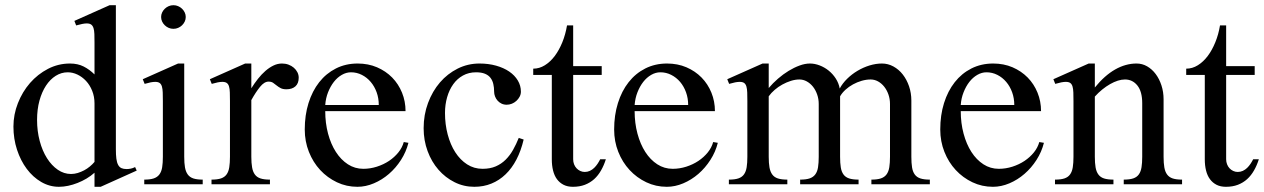

<svg xmlns="http://www.w3.org/2000/svg" viewBox="-20 -716 4911 746"><path d="M347.2 -44.9Q333 -32.2 316.2 -22.2Q299.3 -12.2 281.2 -5.1Q263.2 2 244.9 5.9Q226.6 9.8 209 9.8Q172.4 9.8 140.1 -9Q107.9 -27.8 84 -59.8Q60.1 -91.8 46.1 -134.3Q32.2 -176.8 32.2 -224.1Q32.2 -271 49.6 -315.2Q66.9 -359.4 96.7 -393.6Q126.5 -427.7 166.5 -448.5Q206.5 -469.2 252 -469.2Q282.2 -469.2 305.2 -457.5Q328.1 -445.8 347.2 -426.8V-549.8Q347.2 -569.3 346.7 -583.5Q346.2 -597.7 343.3 -606.9Q340.3 -616.2 334.2 -620.6Q328.1 -625 316.9 -625Q309.6 -625 299.6 -623Q289.6 -621.1 275.9 -617.2L269 -634.8L405.8 -695.8H430.2V-136.2Q430.2 -114.3 432.1 -99.4Q434.1 -84.5 439 -75.4Q443.8 -66.4 451.9 -62.7Q460 -59.1 472.2 -59.1Q479.5 -59.1 488 -60.8Q496.6 -62.5 504.9 -66.9L511.2 -53.2L371.1 9.8H347.2ZM347.2 -314Q347.2 -340.8 338.1 -363.3Q329.1 -385.7 314.2 -401.6Q299.3 -417.5 280.8 -426.3Q262.2 -435.1 243.2 -435.1Q218.3 -435.1 196.5 -421.4Q174.8 -407.7 158.7 -383.3Q142.6 -358.9 133.3 -325Q124 -291 124 -250Q124 -206.5 134.3 -168.2Q144.5 -129.9 162.6 -101.3Q180.7 -72.8 204.6 -56.4Q228.5 -40 255.9 -40Q269 -40 282 -43.9Q294.9 -47.9 306.9 -54.2Q318.8 -60.5 329.1 -69.1Q339.4 -77.6 347.2 -86.9Z M653.8 -695.8Q663.6 -695.8 672.1 -692.1Q680.7 -688.5 687.3 -682.1Q693.8 -675.8 697.8 -667.5Q701.7 -659.2 701.7 -649.9Q701.7 -640.6 697.8 -632.3Q693.8 -624 687.3 -617.7Q680.7 -611.3 672.1 -607.7Q663.6 -604 653.8 -604Q644 -604 635.5 -607.7Q627 -611.3 620.4 -617.7Q613.8 -624 609.9 -632.3Q606 -640.6 606 -649.9Q606 -659.2 609.9 -667.5Q613.8 -675.8 620.4 -682.1Q627 -688.5 635.5 -692.1Q644 -695.8 653.8 -695.8ZM612.8 -323.2Q612.8 -342.8 612.3 -356.7Q611.8 -370.6 609.1 -379.9Q606.4 -389.2 600.3 -393.6Q594.2 -397.9 583 -397.9Q575.2 -397.9 565.2 -396Q555.2 -394 542 -390.1L534.7 -408.2L671.9 -469.2H695.8V-106.9Q695.8 -82.5 698.7 -65.7Q701.7 -48.8 709.5 -38.1Q717.3 -27.3 731.2 -22.7Q745.1 -18.1 767.6 -18.1V0H540.5V-18.1Q563.5 -18.1 577.6 -22.9Q591.8 -27.8 599.6 -38.6Q607.4 -49.3 610.1 -66.2Q612.8 -83 612.8 -106.9Z M873.5 -323.2Q873.5 -342.8 873 -356.7Q872.6 -370.6 869.9 -379.9Q867.2 -389.2 861.1 -393.6Q855 -397.9 843.8 -397.9Q835.9 -397.9 826.2 -396Q816.4 -394 802.7 -390.1L795.4 -408.2L932.6 -469.2H956.5V-373Q968.8 -392.6 982.4 -409.9Q996.1 -427.2 1011.2 -440.4Q1026.4 -453.6 1042.5 -461.4Q1058.6 -469.2 1075.7 -469.2Q1089.4 -469.2 1101.1 -464.8Q1112.8 -460.4 1121.6 -452.9Q1130.4 -445.3 1135.5 -435.3Q1140.6 -425.3 1140.6 -414.1Q1140.6 -392.1 1127.9 -380.6Q1115.2 -369.1 1092.8 -369.1Q1078.6 -369.1 1070.1 -373.8Q1061.5 -378.4 1054.7 -384Q1047.9 -389.6 1041 -394.3Q1034.2 -398.9 1023.4 -398.9Q1006.8 -398.9 990.2 -378.4Q973.6 -357.9 956.5 -327.1V-106.9Q956.5 -82.5 959.5 -65.7Q962.4 -48.8 970.2 -38.1Q978 -27.3 992.2 -22.7Q1006.3 -18.1 1028.8 -18.1V0H801.8V-18.1Q824.7 -18.1 838.9 -22.9Q853 -27.8 860.6 -38.6Q868.2 -49.3 870.8 -66.2Q873.5 -83 873.5 -106.9Z M1368.7 9.8Q1326.2 9.8 1289.1 -7.8Q1252 -25.4 1224.1 -55.4Q1196.3 -85.4 1180.2 -126Q1164.1 -166.5 1164.1 -212.9Q1164.1 -268.6 1178.7 -315.4Q1193.4 -362.3 1220.2 -396.5Q1247.1 -430.7 1285.2 -450Q1323.2 -469.2 1369.6 -469.2Q1410.6 -469.2 1444.8 -454.6Q1479 -439.9 1503.7 -414.8Q1528.3 -389.6 1542 -356Q1555.7 -322.3 1555.7 -284.2H1243.7Q1243.7 -237.8 1254.6 -196.8Q1265.6 -155.8 1285.2 -125.5Q1304.7 -95.2 1331.8 -77.6Q1358.9 -60.1 1391.6 -60.1Q1418.5 -60.1 1444.3 -68.4Q1470.2 -76.7 1491.5 -90.8Q1512.7 -105 1527.8 -123.8Q1543 -142.6 1548.8 -164.1L1566.9 -161.1Q1558.1 -126 1538.1 -94.7Q1518.1 -63.5 1491.2 -40.3Q1464.4 -17.1 1432.6 -3.7Q1400.9 9.8 1368.7 9.8ZM1451.7 -308.1Q1451.7 -334.5 1443.4 -357.4Q1435.1 -380.4 1420.4 -397.7Q1405.8 -415 1386 -425Q1366.2 -435.1 1343.8 -435.1Q1325.2 -435.1 1307.9 -425Q1290.5 -415 1277.1 -397.7Q1263.7 -380.4 1254.6 -357.4Q1245.6 -334.5 1243.7 -308.1Z M1822.8 9.8Q1781.7 9.8 1746.1 -8.1Q1710.4 -25.9 1683.6 -56.6Q1656.7 -87.4 1641.4 -128.9Q1626 -170.4 1626 -217.8Q1626 -270 1643.1 -315.9Q1660.2 -361.8 1689.5 -395.8Q1718.8 -429.7 1758.3 -449.5Q1797.9 -469.2 1842.8 -469.2Q1877.9 -469.2 1907.5 -460.9Q1937 -452.6 1958.5 -438Q1980 -423.3 1991.9 -403.3Q2003.9 -383.3 2003.9 -359.9Q2003.9 -349.6 1999 -340.3Q1994.1 -331.1 1986.3 -324Q1978.5 -316.9 1968.8 -313Q1959 -309.1 1948.7 -309.1Q1937.5 -309.1 1928.5 -313.5Q1919.4 -317.9 1913.1 -325.2Q1906.7 -332.5 1903.3 -341.6Q1899.9 -350.6 1899.9 -359.9Q1899.9 -376 1896.7 -389.6Q1893.6 -403.3 1885.7 -413.6Q1877.9 -423.8 1864.3 -429.4Q1850.6 -435.1 1829.6 -435.1Q1801.3 -435.1 1778.8 -422.6Q1756.3 -410.2 1741 -388.7Q1725.6 -367.2 1717.3 -338.4Q1709 -309.6 1709 -276.9Q1709 -232.9 1719.5 -193.4Q1730 -153.8 1749 -124.3Q1768.1 -94.7 1794.9 -77.4Q1821.8 -60.1 1855 -60.1Q1884.3 -60.1 1906.2 -69.6Q1928.2 -79.1 1944.8 -95.7Q1961.4 -112.3 1973.6 -134Q1985.8 -155.8 1995.6 -180.2L2014.6 -173.8Q2004.4 -130.4 1986.6 -96.2Q1968.8 -62 1944.3 -38.6Q1919.9 -15.1 1889.4 -2.7Q1858.9 9.8 1822.8 9.8Z M2051.8 -424.8V-449.2Q2075.7 -449.2 2096.9 -462.4Q2118.2 -475.6 2135.3 -498.3Q2152.3 -521 2164.8 -551.5Q2177.2 -582 2183.1 -617.2H2207V-459H2317.9V-424.8H2207V-97.2Q2207 -86.9 2210.4 -77.9Q2213.9 -68.8 2220 -62.3Q2226.1 -55.7 2234.4 -51.8Q2242.7 -47.9 2252 -47.9Q2262.7 -47.9 2272 -52.2Q2281.2 -56.6 2288.6 -63.7Q2295.9 -70.8 2301.8 -79.6Q2307.6 -88.4 2312 -97.2H2334Q2326.7 -73.7 2315.4 -54Q2304.2 -34.2 2288.6 -20Q2272.9 -5.9 2252.4 2Q2231.9 9.8 2206.1 9.8Q2185.1 9.8 2169.7 2Q2154.3 -5.9 2144 -19.8Q2133.8 -33.7 2128.9 -53.5Q2124 -73.2 2124 -97.2V-424.8Z M2570.8 9.8Q2528.3 9.8 2491.2 -7.8Q2454.1 -25.4 2426.3 -55.4Q2398.4 -85.4 2382.3 -126Q2366.2 -166.5 2366.2 -212.9Q2366.2 -268.6 2380.9 -315.4Q2395.5 -362.3 2422.4 -396.5Q2449.2 -430.7 2487.3 -450Q2525.4 -469.2 2571.8 -469.2Q2612.8 -469.2 2647 -454.6Q2681.2 -439.9 2705.8 -414.8Q2730.5 -389.6 2744.1 -356Q2757.8 -322.3 2757.8 -284.2H2445.8Q2445.8 -237.8 2456.8 -196.8Q2467.8 -155.8 2487.3 -125.5Q2506.8 -95.2 2533.9 -77.6Q2561 -60.1 2593.8 -60.1Q2620.6 -60.1 2646.5 -68.4Q2672.4 -76.7 2693.6 -90.8Q2714.8 -105 2730 -123.8Q2745.1 -142.6 2751 -164.1L2769 -161.1Q2760.3 -126 2740.2 -94.7Q2720.2 -63.5 2693.4 -40.3Q2666.5 -17.1 2634.8 -3.7Q2603 9.8 2570.8 9.8ZM2653.8 -308.1Q2653.8 -334.5 2645.5 -357.4Q2637.2 -380.4 2622.6 -397.7Q2607.9 -415 2588.1 -425Q2568.4 -435.1 2545.9 -435.1Q2527.3 -435.1 2510 -425Q2492.7 -415 2479.2 -397.7Q2465.8 -380.4 2456.8 -357.4Q2447.8 -334.5 2445.8 -308.1Z M2883.8 -323.2Q2883.8 -342.8 2883.3 -356.7Q2882.8 -370.6 2880.1 -379.9Q2877.4 -389.2 2871.3 -393.6Q2865.2 -397.9 2854 -397.9Q2846.2 -397.9 2836.4 -396Q2826.7 -394 2813 -390.1L2805.7 -408.2L2942.9 -469.2H2966.8V-374Q2982.9 -393.1 3002.9 -410.4Q3022.9 -427.7 3044.2 -440.7Q3065.4 -453.6 3086.7 -461.4Q3107.9 -469.2 3127 -469.2Q3145.5 -469.2 3164.6 -461.9Q3183.6 -454.6 3199.7 -441.7Q3215.8 -428.7 3227.3 -410.9Q3238.8 -393.1 3242.7 -372.1Q3253.4 -392.1 3271.5 -409.9Q3289.6 -427.7 3311.8 -440.9Q3334 -454.1 3358.6 -461.7Q3383.3 -469.2 3406.7 -469.2Q3430.2 -469.2 3451.2 -457.8Q3472.2 -446.3 3487.5 -426.8Q3502.9 -407.2 3512 -380.9Q3521 -354.5 3521 -325.2V-106.9Q3521 -82.5 3523.7 -65.7Q3526.4 -48.8 3534.2 -38.1Q3542 -27.3 3556.2 -22.7Q3570.3 -18.1 3592.8 -18.1V0H3365.7V-18.1Q3388.7 -18.1 3402.8 -22.9Q3417 -27.8 3424.8 -38.6Q3432.6 -49.3 3435.3 -66.2Q3438 -83 3438 -106.9V-312Q3438 -331.5 3431.9 -348.9Q3425.8 -366.2 3415.5 -379.2Q3405.3 -392.1 3391.6 -399.7Q3377.9 -407.2 3362.8 -407.2Q3345.7 -407.2 3328.1 -402.1Q3310.5 -397 3294.4 -388.2Q3278.3 -379.4 3265.1 -367.4Q3252 -355.5 3244.1 -341.8V-106.9Q3244.1 -82.5 3246.8 -65.7Q3249.5 -48.8 3257.3 -38.1Q3265.1 -27.3 3279.3 -22.7Q3293.5 -18.1 3315.9 -18.1V0H3088.9V-18.1Q3111.8 -18.1 3126 -22.9Q3140.1 -27.8 3147.9 -38.6Q3155.8 -49.3 3158.4 -66.2Q3161.1 -83 3161.1 -106.9V-312Q3161.1 -331.5 3155 -348.9Q3148.9 -366.2 3138.7 -379.2Q3128.4 -392.1 3114.7 -399.7Q3101.1 -407.2 3085.9 -407.2Q3070.3 -407.2 3053.2 -401.9Q3036.1 -396.5 3020 -387.7Q3003.9 -378.9 2990 -366.9Q2976.1 -355 2966.8 -341.8V-106.9Q2966.8 -82.5 2969.7 -65.7Q2972.7 -48.8 2980.5 -38.1Q2988.3 -27.3 3002.4 -22.7Q3016.6 -18.1 3039.1 -18.1V0H2812V-18.1Q2835 -18.1 2849.1 -22.9Q2863.3 -27.8 2870.8 -38.6Q2878.4 -49.3 2881.1 -66.2Q2883.8 -83 2883.8 -106.9Z M3837.9 9.8Q3795.4 9.8 3758.3 -7.8Q3721.2 -25.4 3693.4 -55.4Q3665.5 -85.4 3649.4 -126Q3633.3 -166.5 3633.3 -212.9Q3633.3 -268.6 3647.9 -315.4Q3662.6 -362.3 3689.5 -396.5Q3716.3 -430.7 3754.4 -450Q3792.5 -469.2 3838.9 -469.2Q3879.9 -469.2 3914.1 -454.6Q3948.2 -439.9 3972.9 -414.8Q3997.6 -389.6 4011.2 -356Q4024.9 -322.3 4024.9 -284.2H3712.9Q3712.9 -237.8 3723.9 -196.8Q3734.9 -155.8 3754.4 -125.5Q3773.9 -95.2 3801 -77.6Q3828.1 -60.1 3860.8 -60.1Q3887.7 -60.1 3913.6 -68.4Q3939.5 -76.7 3960.7 -90.8Q3981.9 -105 3997.1 -123.8Q4012.2 -142.6 4018.1 -164.1L4036.1 -161.1Q4027.3 -126 4007.3 -94.7Q3987.3 -63.5 3960.4 -40.3Q3933.6 -17.1 3901.9 -3.7Q3870.1 9.8 3837.9 9.8ZM3920.9 -308.1Q3920.9 -334.5 3912.6 -357.4Q3904.3 -380.4 3889.6 -397.7Q3875 -415 3855.2 -425Q3835.4 -435.1 3813 -435.1Q3794.4 -435.1 3777.1 -425Q3759.8 -415 3746.3 -397.7Q3732.9 -380.4 3723.9 -357.4Q3714.8 -334.5 3712.9 -308.1Z M4150.9 -323.2Q4150.9 -342.8 4150.4 -356.7Q4149.9 -370.6 4147.2 -379.9Q4144.5 -389.2 4138.4 -393.6Q4132.3 -397.9 4121.1 -397.9Q4113.3 -397.9 4103.5 -396Q4093.8 -394 4080.1 -390.1L4072.8 -408.2L4210 -469.2H4233.9V-376Q4272 -422.9 4312.7 -446Q4353.5 -469.2 4396 -469.2Q4418 -469.2 4437 -458.3Q4456.1 -447.3 4470.2 -428.5Q4484.4 -409.7 4492.7 -384.3Q4501 -358.9 4501 -330.1V-106.9Q4501 -82.5 4503.9 -65.7Q4506.8 -48.8 4514.6 -38.1Q4522.5 -27.3 4536.4 -22.7Q4550.3 -18.1 4572.8 -18.1V0H4346.2V-18.1Q4369.1 -18.1 4383.3 -22.9Q4397.5 -27.8 4405 -38.6Q4412.6 -49.3 4415.3 -66.2Q4418 -83 4418 -106.9V-314.9Q4418 -360.4 4399.2 -383.8Q4380.4 -407.2 4351.1 -407.2Q4337.9 -407.2 4323.2 -402.6Q4308.6 -397.9 4293.2 -389.2Q4277.8 -380.4 4262.7 -368.2Q4247.6 -356 4233.9 -340.8V-106.9Q4233.9 -82.5 4236.8 -65.7Q4239.7 -48.8 4247.6 -38.1Q4255.4 -27.3 4269.5 -22.7Q4283.7 -18.1 4306.2 -18.1V0H4079.1V-18.1Q4102.1 -18.1 4116.2 -22.9Q4130.4 -27.8 4137.9 -38.6Q4145.5 -49.3 4148.2 -66.2Q4150.9 -83 4150.9 -106.9Z M4588.9 -424.8V-449.2Q4612.8 -449.2 4634 -462.4Q4655.3 -475.6 4672.4 -498.3Q4689.5 -521 4701.9 -551.5Q4714.4 -582 4720.2 -617.2H4744.1V-459H4855V-424.8H4744.1V-97.2Q4744.1 -86.9 4747.6 -77.9Q4751 -68.8 4757.1 -62.3Q4763.2 -55.7 4771.5 -51.8Q4779.8 -47.9 4789.1 -47.9Q4799.8 -47.9 4809.1 -52.2Q4818.4 -56.6 4825.7 -63.7Q4833 -70.8 4838.9 -79.6Q4844.7 -88.4 4849.1 -97.2H4871.1Q4863.8 -73.7 4852.5 -54Q4841.3 -34.2 4825.7 -20Q4810.1 -5.9 4789.6 2Q4769 9.8 4743.2 9.8Q4722.2 9.8 4706.8 2Q4691.4 -5.9 4681.2 -19.8Q4670.9 -33.7 4666 -53.5Q4661.1 -73.2 4661.1 -97.2V-424.8Z"/></svg>

Font: Tunjung putih
Style: Regular
Weight: 400
Designer: R.S. Wihananto
Foundry: R.S. Wihananto
Version: Version 2.0.1